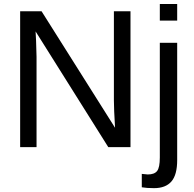

<svg xmlns="http://www.w3.org/2000/svg" viewBox="-20 -745 984 972"><path d="M528.3 0 160.2 -585.9 162.6 -538.6 165 -457V0H82V-688H190.4L562.5 -98.1Q556.6 -193.8 556.6 -236.8V-688H640.6V0ZM789.1 -640.6V-724.6H877V-640.6ZM877 65.4Q877 140.1 847.7 173.8Q818.4 207.5 759.8 207.5Q722.2 207.5 697.8 203.1V135.3L728 138.2Q761.7 138.2 775.4 120.6Q789.1 103 789.1 52.2V-528.3H877Z"/></svg>

Font: Liberation Sans
Style: Regular
Weight: 400
Designer: Steve Matteson
Foundry: Ascender Corporation
Version: Version 2.00.1